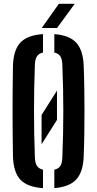

<svg xmlns="http://www.w3.org/2000/svg" viewBox="-20 -988 514 1016"><path d="M200 -224.5V-379.5L281.5 -508.5V-353.5ZM207.5 7.5Q124 2 87.2 -38Q50.5 -78 48.5 -163.5Q47.5 -229.5 47 -287.8Q46.5 -346 46.5 -401.5Q46.5 -457 47 -514.8Q47.5 -572.5 48.5 -637Q50.5 -722 87.2 -762Q124 -802 207.5 -807.5V-710Q185 -705 175 -689Q165 -673 164.5 -642.5Q162 -577.5 161 -518.2Q160 -459 160 -401.8Q160 -344.5 161 -284.8Q162 -225 164.5 -158Q165 -127 175 -111Q185 -95 207.5 -90ZM267.5 7.5V-90Q290.5 -95 300 -111Q309.5 -127 310 -158Q312.5 -224 313.8 -283.5Q315 -343 315 -400.2Q315 -457.5 313.8 -517Q312.5 -576.5 310 -642.5Q309.5 -673 300 -689Q290.5 -705 267.5 -710V-807.5Q348 -801.5 384.2 -761.2Q420.5 -721 423 -637Q425.5 -572 426.2 -514.2Q427 -456.5 427 -400.8Q427 -345 426.2 -287Q425.5 -229 423 -163.5Q420.5 -79 384.2 -39Q348 1 267.5 7.5ZM201 -840 291.5 -968H375.5L282 -840Z"/></svg>

Font: Big Shoulders Stencil Text Thin
Style: Bold
Weight: 700
Version: Version 2.001